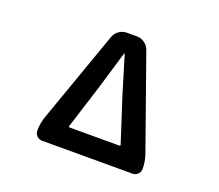

<svg xmlns="http://www.w3.org/2000/svg" viewBox="-122 -914 1244 1089"><g transform="rotate(20 500.0 -370.0)"><path d="M225.6 0Q208 0 194.8 -13.2Q181.6 -26.4 181.6 -44.9Q181.6 -88.9 196.3 -130.9L392.6 -685.5Q401.4 -710 422.4 -725.1Q443.4 -740.2 468.8 -740.2H530.3Q555.7 -740.2 576.7 -725.1Q597.7 -710 606.4 -685.5L802.7 -130.9Q817.4 -88.9 817.4 -44.9Q817.4 -26.4 804.2 -13.2Q791 0 773.4 0ZM342.8 -130.9Q341.8 -127.9 343.3 -126Q344.7 -124 347.7 -124H648.4Q651.4 -124 652.8 -126Q654.3 -127.9 653.3 -130.9L566.4 -399.4L499 -622.1Q498 -624 496.1 -624Q494.1 -624 494.1 -622.1L427.7 -399.4Z"/></g></svg>

Font: Gen Jyuu Gothic Monospace Bold
Style: Bold
Weight: 700
Designer: [Source Han Sans]
Ryoko NISHIZUKA  (kana & ideographs); Paul D. Hunt (Latin, Greek & Cyrillic); Wenlong ZHANG  (bopomofo
Version: Version 1.002.20150607